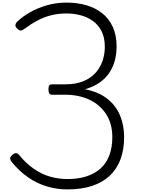

<svg xmlns="http://www.w3.org/2000/svg" viewBox="-20 -1443 1098 1482"><path d="M501 19Q419 19 342 -4Q265 -27 196.5 -74.5Q128 -122 70 -193Q61 -204 58.5 -217.5Q56 -231 74 -247Q89 -260 102.5 -261Q116 -262 129 -245Q182 -181 241 -140Q300 -99 365 -80Q430 -61 501 -61Q583 -61 647 -81.5Q711 -102 756 -142.5Q801 -183 824 -244Q847 -305 847 -385Q847 -486 801 -559Q755 -632 673 -672Q591 -712 479 -712H381Q365 -712 359.5 -723Q354 -734 354 -755Q354 -776 360.5 -784Q367 -792 381 -792H484Q563 -792 620.5 -815Q678 -838 715.5 -878.5Q753 -919 771 -971.5Q789 -1024 789 -1082Q789 -1152 764.5 -1201Q740 -1250 698 -1280.5Q656 -1311 603 -1325Q550 -1339 494 -1339Q429 -1339 374 -1325Q319 -1311 269 -1284.5Q219 -1258 170 -1221Q152 -1208 140 -1207.5Q128 -1207 114 -1221Q97 -1237 99 -1250.5Q101 -1264 111 -1274Q152 -1314 210.5 -1347.5Q269 -1381 341 -1402Q413 -1423 494 -1423Q575 -1423 645 -1403Q715 -1383 768 -1341.5Q821 -1300 850.5 -1235.5Q880 -1171 880 -1083Q880 -1028 866.5 -976.5Q853 -925 824 -881.5Q795 -838 748.5 -805.5Q702 -773 636 -754Q742 -733 808.5 -680.5Q875 -628 906.5 -552Q938 -476 938 -385Q938 -288 910 -213Q882 -138 827 -86.5Q772 -35 690.5 -8Q609 19 501 19Z"/></svg>

Font: Playwrite FR Trad
Style: Regular
Weight: 400
Designer: Veronika Burian, José Scaglione
Foundry: TypeTogether
Version: Version 1.000